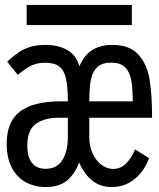

<svg xmlns="http://www.w3.org/2000/svg" viewBox="-20 -739 640 774"><path d="M7 -159.5Q7 -249.5 61.2 -290Q115.5 -330.5 225.5 -330.5H253.5Q253.5 -390.5 245.8 -423.5Q238 -456.5 218.5 -471.2Q199 -486 163 -486Q139 -486 121 -480.2Q103 -474.5 88.8 -465Q74.5 -455.5 51.5 -437.5L9 -490.5Q34 -513.5 55 -527.8Q76 -542 102 -550Q128 -558 162 -558Q215 -558 251 -537.5Q287 -517 300 -472Q320.5 -519 353.8 -538.5Q387 -558 432.5 -558Q502.5 -558 537.8 -519Q573 -480 583 -418.8Q593 -357.5 593 -264.5H340V-186Q340 -150.5 353 -121.2Q366 -92 388.2 -75Q410.5 -58 436 -58Q467.5 -58 490 -81.8Q512.5 -105.5 524.5 -137L581 -101.5Q562 -49.5 522.8 -17.2Q483.5 15 429 15Q343 15 299 -84Q280.5 -35.5 248.8 -10.2Q217 15 165 15Q119 15 83.2 -4.8Q47.5 -24.5 27.2 -63.8Q7 -103 7 -159.5ZM253.5 -185V-264.5H217Q159.5 -264.5 124.8 -239.8Q90 -215 90 -150.5Q90 -106.5 108.8 -82.5Q127.5 -58.5 163.5 -58.5Q211 -58.5 232.2 -94.8Q253.5 -131 253.5 -185ZM428 -486.5Q391 -486.5 371.8 -468Q352.5 -449.5 346.2 -416.5Q340 -383.5 340 -330.5H515Q515 -384 509 -416.8Q503 -449.5 484 -468Q465 -486.5 428 -486.5ZM87.5 -719H511.5V-638H87.5Z"/></svg>

Font: JuliaMono
Style: Regular
Weight: 400
Monospace: yes
Designer: cormullion
Foundry: corm
Version: Version 0.055; ttfautohint (v1.8.4)